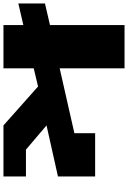

<svg xmlns="http://www.w3.org/2000/svg" viewBox="165 -905 740 1110"><g transform="rotate(90 535.0 -350.0)"><path d="M0 -86V-240L125 -269V-700H375V-325L750 -410V-530H1000V-315L705 -249L845 -130H1000V0H705L480 -200L375 -175V0H125V-115Z"/></g></svg>

Font: Stalin One
Style: Regular
Weight: 400
Designer: Jovanny Lemonad
Foundry: Alexey Maslov, Jovanny Lemonad
Version: Version 3.002; ttfautohint (v0.91) -l 8 -r 50 -G 200 -x 0 -w